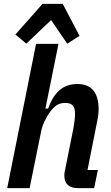

<svg xmlns="http://www.w3.org/2000/svg" viewBox="-20 -965 570 985"><path d="M165 -740H280L213 -408H227Q249 -471 285.5 -502.5Q322 -534 377 -534Q486 -534 486 -403Q486 -386 482.5 -364Q479 -342 475 -325L429 -93H482L463 0H380Q310 0 310 -65Q310 -72 311 -79.5Q312 -87 314 -94L357 -309Q360 -326 362.5 -346Q365 -366 365 -380Q365 -411 353 -424Q341 -437 315 -437Q289 -437 271.5 -425.5Q254 -414 237 -391Q220 -368 207 -339.5Q194 -311 189 -281L132 0H17ZM302 -945 388 -781 325 -741 242 -862 115 -741 59 -788 198 -945Z"/></svg>

Font: IBM Plex Sans Cond SmBld
Style: Italic
Weight: 600
Width: 3
Italic angle: -11°
Designer: Mike Abbink, Paul van der Laan, Pieter van Rosmalen
Foundry: Bold Monday
Version: Version 1.3